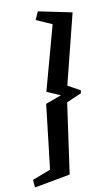

<svg xmlns="http://www.w3.org/2000/svg" viewBox="-150 -765 584 1008"><g transform="rotate(-10 142.0 -261.0)"><path d="M-48 193 -51 152 46 115 86 -229 170 -260 98 -291 192 -635 108 -672 127 -715 306 -678 212 -304 278 -267 275 -252 196 -218 143 158Z"/></g></svg>

Font: Manuale
Style: Bold Italic
Weight: 700
Italic angle: -11°
Version: Version 1.002